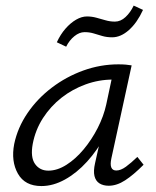

<svg xmlns="http://www.w3.org/2000/svg" viewBox="-20 -642 545 669"><path d="M124.3 6.3Q66.8 6.3 42.4 -36.9Q17.9 -80.1 29.5 -140.4Q41.5 -197.5 75.8 -247.9Q110.1 -298.3 160.4 -336.5Q210.6 -374.7 270.3 -396.3Q330 -417.8 392.6 -417.8Q407.6 -417.8 418.6 -416.8Q429.5 -415.7 438.7 -414.2L368 -89.9Q359.1 -47.9 385.3 -47.9Q400.6 -47.9 418.8 -61.1Q436.9 -74.4 458.6 -95.3L480.3 -68Q445.1 -32.6 416 -13.7Q387 5.2 358.8 5.2Q339.8 5.2 326.6 -3Q313.5 -11.2 309.2 -28.6Q305 -46 311.2 -73.4L349.2 -243L386.4 -277Q373.6 -220.5 346.6 -169.6Q319.5 -118.6 283.4 -78.9Q247.3 -39.1 206.2 -16.4Q165.1 6.3 124.3 6.3ZM148.6 -47.4Q179.5 -47.4 211.5 -67.7Q243.5 -88 271.5 -121.6Q299.6 -155.3 320.5 -196.2Q341.3 -237.2 350.2 -278L373.8 -388.8L406.5 -362.2Q399.8 -363.7 390.8 -364.2Q381.8 -364.7 373.3 -364.7Q324.5 -364.7 278.5 -348Q232.5 -331.4 194.3 -301.5Q156.2 -271.5 129.7 -230.5Q103.3 -189.5 94 -140.4Q85.6 -94.2 102 -70.8Q118.5 -47.4 148.6 -47.4ZM210.5 -479.3 178 -494.7Q190.7 -522.3 208.2 -542.2Q225.7 -562.2 245.2 -573.5Q264.7 -584.7 282.9 -584.7Q299.3 -584.7 315.4 -580.4Q331.5 -576 347.5 -571.4Q363.5 -566.7 380.4 -566.7Q400.4 -566.7 417.4 -582.6Q434.5 -598.5 445.8 -622.5L478.3 -607.5Q457.9 -562.9 429.4 -537.5Q400.9 -512 370.8 -512Q351.9 -512 336.3 -516.6Q320.7 -521.3 306.2 -525.6Q291.6 -530 274.8 -530Q256.6 -530 239.2 -515.9Q221.7 -501.8 210.5 -479.3Z"/></svg>

Font: Ysabeau
Style: Bold Italic
Weight: 700
Italic angle: -12°
Designer: Christian Thalmann (Catharsis Fonts)
Version: Version 2.002